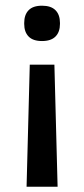

<svg xmlns="http://www.w3.org/2000/svg" viewBox="-20 -516 302 690"><path d="M175.5 -283.5 187 155H75.5L87 -283.5ZM131 -495.5Q163.5 -495.5 179.5 -479.2Q195.5 -463 195.5 -433.5V-430Q195.5 -401 179.5 -384.8Q163.5 -368.5 131 -368.5Q98.5 -368.5 82.8 -384.8Q67 -401 67 -430V-433.5Q67 -463 82.8 -479.2Q98.5 -495.5 131 -495.5Z"/></svg>

Font: Anek Gurmukhi Medium SemiExpanded
Style: Regular
Weight: 500
Width: 6
Version: Version 1.003